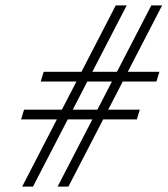

<svg xmlns="http://www.w3.org/2000/svg" viewBox="-20 -690 620 710"><path d="M448.5 -670 102 0H62L408 -670ZM579.5 -670 233 0H193L539.5 -670ZM558.5 -388.5H130.5L141.5 -424.5H569.5ZM486 -248.5H58L69 -284.5H497Z"/></svg>

Font: Newsreader 18pt
Style: Italic
Weight: 400
Italic angle: -17°
Version: Version 1.003